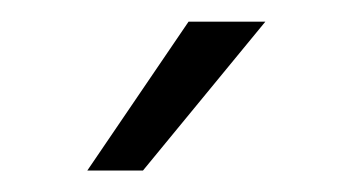

<svg xmlns="http://www.w3.org/2000/svg" viewBox="-20 -770 321 177"><path d="M153.8 -750H224.6L111.8 -612.8H60.5Z"/></svg>

Font: TypoPRO Roboto
Style: Regular
Weight: 300
Designer: Google
Version: Version 2.136; 2016